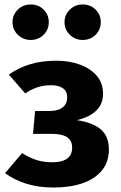

<svg xmlns="http://www.w3.org/2000/svg" viewBox="-20 -819 538 856"><path d="M231.2 -548.3Q288.9 -548.3 336.2 -531.1Q383.4 -513.8 411.3 -481.1Q439.3 -448.4 439.3 -401.4Q439.3 -356.1 410.2 -326.9Q381.2 -297.6 322.7 -283.2Q392.3 -273.2 428.9 -242.5Q465.4 -211.8 465.4 -153.1Q465.4 -96.1 433.7 -58.2Q401.9 -20.3 346.6 -1.6Q291.2 17 219.2 17Q151.4 17 97.8 0.2Q44.3 -16.5 2.5 -47.2L78.6 -136.5Q114.1 -114.4 144.6 -105Q175.1 -95.6 213.8 -95.6Q240.9 -95.6 260.8 -102.4Q280.6 -109.1 291.1 -123.7Q301.7 -138.3 301.7 -161.6Q301.7 -183.4 290.9 -196.7Q280.2 -210.1 259.8 -216.1Q239.4 -222.2 210.4 -222.2H127.3L136.4 -324.1H198.5Q224.2 -324.1 242.2 -330.8Q260.2 -337.6 269.9 -351.1Q279.5 -364.6 279.5 -384.9Q279.5 -413.2 259.7 -426.1Q239.9 -439 208.8 -439Q173.5 -439 146.3 -429.7Q119.2 -420.3 92.1 -402.8L19.4 -486.5Q63.4 -517.3 114.8 -532.8Q166.2 -548.3 231.2 -548.3ZM348.3 -799.1Q383.3 -799.1 406.3 -776.1Q429.3 -753.1 429.3 -720.3Q429.3 -687 406.3 -664Q383.3 -640.9 348.3 -640.9Q315 -640.9 291.3 -664Q267.6 -687 267.6 -720.3Q267.6 -753.1 291.3 -776.1Q315 -799.1 348.3 -799.1ZM116.9 -799.1Q151.5 -799.1 174.5 -776.1Q197.5 -753.1 197.5 -720.3Q197.5 -687 174.5 -664Q151.5 -640.9 116.9 -640.9Q83.2 -640.9 59.5 -664Q35.8 -687 35.8 -720.3Q35.8 -753.1 59.5 -776.1Q83.2 -799.1 116.9 -799.1Z"/></svg>

Font: Fira Sans Variable
Style: Regular
Weight: 400
Designer: Carrois Corporate & Edenspiekermann AG
Foundry: Carrois Corporate GbR & Edenspiekermann AG
Version: Version 4.202